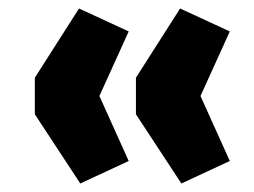

<svg xmlns="http://www.w3.org/2000/svg" viewBox="-20 -492 598 452"><path d="M169 -60 62 -223V-309L166 -472L283 -418L214 -266L283 -113ZM407 -60 300 -223V-309L404 -472L521 -418L452 -266L521 -113Z"/></svg>

Font: wassup Sans
Style: Black
Weight: 900
Version: Version 2.001